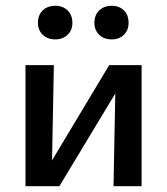

<svg xmlns="http://www.w3.org/2000/svg" viewBox="-20 -643 577 663"><path d="M372 0 380 -418H469V0ZM68 0V-418H166L158 0ZM132 0V-43L357 -418H410V-373L185 0ZM171 -507Q144 -507 127.5 -523Q111 -539 111 -564Q111 -591 127.5 -607Q144 -623 171 -623Q197 -623 213.5 -607Q230 -591 230 -564Q230 -539 213.5 -523Q197 -507 171 -507ZM366 -507Q339 -507 322.5 -523Q306 -539 306 -564Q306 -591 322.5 -607Q339 -623 366 -623Q392 -623 408 -607Q424 -591 424 -564Q424 -539 408 -523Q392 -507 366 -507Z"/></svg>

Font: Ysabeau Infant SemiBold
Style: Regular
Weight: 600
Designer: Christian Thalmann (Catharsis Fonts)
Version: Version 2.002; featfreeze: ss01,ss02,lnum